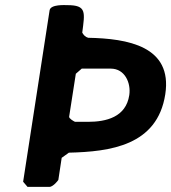

<svg xmlns="http://www.w3.org/2000/svg" viewBox="-20 -727 666 747"><path d="M70 -20 87 0H173C180 0 190 -8 195 -13C199 -17 207 -26 207 -27L220 -113L248 -133C408 -137 592 -160 623 -360C652 -548 476 -577 323 -580C312 -583 305 -591 300 -600C310 -679 318 -707 242 -707C234 -707 177 -711 173 -687ZM275 -440 298 -460H411C466 -460 490 -404 483 -357C470 -271 393 -253 322 -253H272C267 -255 248 -266 249 -273Z"/></svg>

Font: Asimov Print
Style: CIt
Weight: 500
Designer: Google
Version: Version 2.000980: 2014